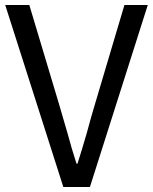

<svg xmlns="http://www.w3.org/2000/svg" viewBox="-20 -753 615 773"><path d="M1 -733H98L217 -336L252 -216Q268 -156 288 -94H292Q307 -141 329 -216Q348 -287 363 -336L481 -733H575L342 0H235Z"/></svg>

Font: Merged Yaku Han JP
Style: Regular
Weight: 400
Designer: Ryoko NISHIZUKA 西塚涼子 (kana, bopomofo & ideographs); Paul D. Hunt (Latin, Greek & Cyrillic); Sandoll Communications 산돌커뮤니
Foundry: Adobe
Version: Version 2.004